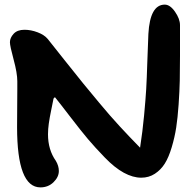

<svg xmlns="http://www.w3.org/2000/svg" viewBox="-20 -685 829 832"><path d="M218 -264 212 -258Q209 -242 202 -208.5Q195 -175 191.5 -150Q188 -125 188 -103Q188 -36 222 12Q235 34 235 56Q235 82 212 104.5Q189 127 155 127Q54 127 54 -134Q54 -162 54.5 -217.5Q55 -273 55 -300V-333Q55 -368 39 -427Q23 -486 23 -502Q23 -521 39 -538.5Q55 -556 86 -556Q114 -556 143 -545Q172 -534 187 -516Q203 -496 260 -424Q317 -352 340.5 -323.5Q364 -295 410 -239.5Q456 -184 498 -138.5Q540 -93 587 -45Q598 -116 604.5 -186Q611 -256 613.5 -298Q616 -340 618.5 -420Q621 -500 623 -538Q630 -665 694 -665Q717 -665 738.5 -634Q760 -603 760 -576V-442Q760 -381 759 -335.5Q758 -290 754 -232Q750 -174 743.5 -132Q737 -90 724 -46.5Q711 -3 694 24Q677 51 651 68Q625 85 592 85Q556 85 516.5 63.5Q477 42 434 -2.5Q391 -47 361 -82.5Q331 -118 283.5 -180Q236 -242 218 -264Z"/></svg>

Font: Because We Learn
Style: Regular
Weight: 400
Designer: Liz Wetzel, Aaron Williamson, Russ McMullin
Foundry: Red Hat
Version: Version 1.000